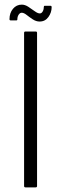

<svg xmlns="http://www.w3.org/2000/svg" viewBox="-20 -809 265 829"><path d="M140 -6Q140 0 134 0H90Q84 0 84 -6V-667Q84 -673 90 -673H134Q140 -673 140 -667ZM26 -721Q21 -721 21 -726Q21 -753 36 -771Q51 -789 74 -789Q88 -789 102.5 -779.5Q117 -770 130 -760.5Q143 -751 152 -751Q159 -751 164 -759Q169 -767 169 -778Q169 -784 173 -784H198Q203 -784 203 -778Q203 -755 189 -735.5Q175 -716 151 -716Q136 -716 121.5 -725.5Q107 -735 95 -744.5Q83 -754 74 -754Q66 -754 60.5 -745.5Q55 -737 55 -726Q55 -721 51 -721Z"/></svg>

Font: Glory Light
Style: Regular
Weight: 300
Version: Version 1.011